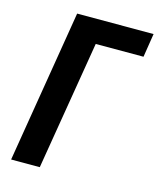

<svg xmlns="http://www.w3.org/2000/svg" viewBox="-111 -814 739 893"><g transform="rotate(15 258.5 -367.5)"><path d="M28 0 149 -735H517L499 -621H269L166 0Z"/></g></svg>

Font: Iosevka SS04 Heavy Oblique
Style: Regular
Weight: 900
Italic angle: -9°
Monospace: yes
Designer: Belleve Invis
Foundry: Belleve Invis
Version: Version 19.0.0; ttfautohint (v1.8.4)